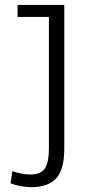

<svg xmlns="http://www.w3.org/2000/svg" viewBox="-20 -647 354 780"><path d="M241.2 -627V-44.4Q241.2 42 208.3 77.6Q175.3 113.3 108.9 113.3Q64 113.3 22.9 97.7L30.3 48.3Q68.8 62 104.5 62Q145.5 62 162.1 37.4Q178.7 12.7 178.7 -44.4V-578.1H51.3V-627Z"/></svg>

Font: Anaheim
Style: Regular
Weight: 400
Designer: vernon adams
Foundry: vernon adams
Version: Version 1.002; ttfautohint (v0.93.5-3d13) -l 8 -r 50 -G 200 